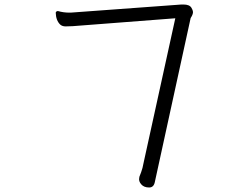

<svg xmlns="http://www.w3.org/2000/svg" viewBox="-20 -753 1040 851"><path d="M757 -672 302 -637Q286 -636 271 -636Q256 -636 247 -644Q228 -662 227 -697Q229 -704 237 -704Q261 -697 288 -697H293L784 -733H793Q820 -733 828.5 -718.5Q837 -704 835 -695Q833 -686 829.5 -680.5Q826 -675 825 -673L666 55Q661 78 641 78Q618 78 606 64Q594 50 597 36Q597 33 598 30Q599 27 605.5 10.5Q612 -6 617 -34Z"/></svg>

Font: LXGW Bright GB
Style: Italic
Weight: 400
Italic angle: -12°
Designer: Christian Thalmann (Catharsis Fonts)
Foundry: LXGW / Christian Thalmann (Catharsis Fonts) / Fontworks Inc.
Version: Version 5.510